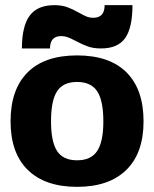

<svg xmlns="http://www.w3.org/2000/svg" viewBox="-20 -710 598 745"><path d="M191 -690Q219 -690 240 -682.5Q261 -675 286 -661Q303 -651 315.5 -646Q328 -641 342 -641Q386 -641 386 -690H494Q494 -602 465.5 -562Q437 -522 372 -522Q343 -522 321.5 -529.5Q300 -537 274 -551Q255 -561 243 -565.5Q231 -570 218 -570Q174 -570 174 -522H65Q65 -608 95 -649Q125 -690 191 -690ZM21 -239Q21 -363 87 -429Q153 -495 279 -495Q405 -495 471 -429Q537 -363 537 -239Q537 -116 470 -50.5Q403 15 279 15Q155 15 88 -50.5Q21 -116 21 -239ZM381 -239Q381 -320 357 -356Q333 -392 279 -392Q225 -392 201.5 -356Q178 -320 178 -239Q178 -160 201.5 -124Q225 -88 279 -88Q333 -88 357 -124Q381 -160 381 -239Z"/></svg>

Font: Pridi SemiBold
Style: Regular
Weight: 600
Designer: Katatrad Team
Foundry: CadsonDemak
Version: Version 1.001